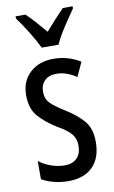

<svg xmlns="http://www.w3.org/2000/svg" viewBox="-88 -813 515 869"><g transform="rotate(-10 169.5 -378.0)"><path d="M307 -144Q307 -70 267 -30Q227 10 155 10Q118 10 87 1.5Q56 -7 33 -20V-104Q55 -86 87 -74.5Q119 -63 152 -63Q187 -63 207 -83.5Q227 -104 227 -141Q227 -173 208.5 -195Q190 -217 145 -242Q95 -273 64 -308.5Q33 -344 33 -406Q33 -470 74.5 -508.5Q116 -547 183 -547Q250 -547 306 -512L276 -447Q255 -461 232 -469.5Q209 -478 184 -478Q150 -478 130.5 -459Q111 -440 111 -408Q111 -376 130 -356Q149 -336 196 -307Q246 -276 276.5 -241Q307 -206 307 -144ZM140 -606Q124 -639 99 -680Q74 -721 48 -756V-766H93Q112 -749 134.5 -723.5Q157 -698 179 -672Q205 -702 222.5 -721Q240 -740 265 -766H310V-756Q288 -725 260.5 -683Q233 -641 217 -606Z"/></g></svg>

Font: Noto Sans Bengali UI ExtraCondensed
Style: Regular
Weight: 400
Width: 2
Designer: Jelle Bosma - Monotype Design Team
Foundry: Monotype Imaging Inc.
Version: Version 2.003; ttfautohint (v1.8.4.7-5d5b)